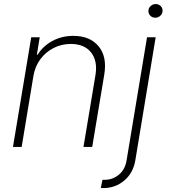

<svg xmlns="http://www.w3.org/2000/svg" viewBox="-20 -731 841 955"><path d="M146.3 -353.7 87.7 0H44.4L135.3 -545.5H177.6L163.4 -459.2H167.6Q193.2 -501.4 240.1 -527Q286.9 -552.6 345.2 -552.6Q427.2 -552.6 470.3 -500.9Q513.5 -449.2 498.6 -359.7L438.6 0H395.2L454.9 -358Q466.3 -427.6 433.1 -470Q399.9 -512.4 332 -512.4Q286.2 -512.4 247 -492.5Q207.7 -472.7 181.1 -437Q154.5 -401.3 146.3 -353.7ZM711.3 -545.5H754.3L653.1 66.4Q642.4 129.6 598 167.1Q553.6 204.5 494 204.5Q491.1 204.5 488.1 204.4Q485.1 204.2 481.5 203.5L489.7 163.4H500.4Q540.5 163.4 571.4 137.8Q602.3 112.2 609.7 66.4ZM752.5 -642.8Q737.2 -642.8 727.1 -653.4Q717 -664.1 718.4 -679Q719.1 -691.8 729.8 -701.3Q740.4 -710.9 754.3 -710.9Q769.5 -710.9 779.7 -700.5Q789.8 -690 788.4 -675.1Q787.6 -661.9 777 -652.3Q766.3 -642.8 752.5 -642.8Z"/></svg>

Font: Inter UI Extra Light
Style: Italic
Weight: 200
Italic angle: -9.39999°
Designer: Rasmus Andersson
Foundry: rsms
Version: 3.2;8d6f07862